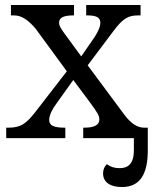

<svg xmlns="http://www.w3.org/2000/svg" viewBox="-20 -556 618 773"><path d="M575 -42H560C535 -42 509 -56 480 -95L333 -293L436 -430C476 -484 498 -494 537 -494H546V-536H327V-494H330C361 -494 384 -489 384 -465C384 -447 374 -427 359 -404L307 -329L241 -419C226 -440 218 -451 218 -465C218 -481 229 -494 275 -494H278V-536H24V-494H37C67 -494 94 -475 123 -441L249 -269L123 -106C84 -56 62 -42 14 -42H5V0H243V-42H240C196 -42 178 -51 178 -73C178 -94 193 -120 205 -136L275 -234L342 -144C373 -102 380 -90 380 -75C380 -53 360 -42 320 -42H315V0H519V49C519 104 495 121 462 121C440 121 426 116 410 105C401 114 395 126 395 142C395 178 424 197 471 197C546 197 575 142 575 49Z"/></svg>

Font: Noto Serif Thai
Style: Regular
Weight: 400
Designer: Monotype Design Team
Foundry: Monotype Imaging Inc.
Version: Version 1.901